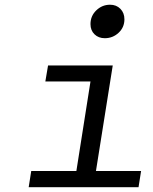

<svg xmlns="http://www.w3.org/2000/svg" viewBox="-20 -784 640 804"><path d="M418.9 -624Q392.6 -624 375.7 -640.4Q358.9 -656.7 358.9 -683.1Q358.9 -717.3 383.3 -740.7Q407.7 -764.2 440.9 -764.2Q467.3 -764.2 484.1 -747.1Q501 -730 501 -703.1Q501 -669.4 476.6 -646.7Q452.1 -624 418.9 -624ZM100.1 0 110.8 -67.9H299.8L358.9 -442.9H169.9L181.2 -509.8H452.1L381.8 -67.9H570.8L560.1 0Z"/></svg>

Font: Office Code Pro D Italic
Style: Regular
Weight: 400
Italic angle: -9°
Designer: Nathan Rutzky & Paul D. Hunt
Foundry: Adobe Systems Incorporated
Version: Version 1.004;PS 001.004;hotconv 1.0.70;makeotf.lib2.5.58329